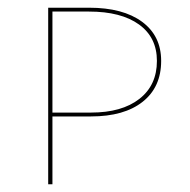

<svg xmlns="http://www.w3.org/2000/svg" viewBox="-20 -478 492 498"><path d="M398 -320Q398 -252 350 -214Q302 -176 216 -176H116V0H105V-458H211Q299 -458 348.5 -421.5Q398 -385 398 -320ZM387 -320Q387 -381 340.5 -414.5Q294 -448 211 -448H116V-186H216Q296 -186 341.5 -221.5Q387 -257 387 -320Z"/></svg>

Font: Ysabeau SC Hairline
Style: Regular
Weight: 100
Designer: Christian Thalmann (Catharsis Fonts)
Version: Version 0.003